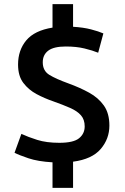

<svg xmlns="http://www.w3.org/2000/svg" viewBox="-20 -796 604 925"><path d="M233 109V-14Q163 -18 117 -33.5Q71 -49 50 -60L83 -151Q115 -136 159.5 -122Q204 -108 266 -108Q334 -108 361 -130Q388 -152 388 -187Q388 -220 370 -240.5Q352 -261 318 -276Q284 -291 236 -308Q195 -322 156.5 -342.5Q118 -363 92.5 -396.5Q67 -430 67 -485Q67 -554 106.5 -601.5Q146 -649 233 -663V-776H332V-667Q382 -664 418.5 -654.5Q455 -645 478 -635L453 -542Q426 -553 387 -562.5Q348 -572 297 -572Q239 -572 212.5 -552Q186 -532 186 -496Q186 -455 217.5 -435.5Q249 -416 310 -394Q365 -374 409.5 -349.5Q454 -325 480.5 -287.5Q507 -250 507 -191Q507 -127 465 -78Q423 -29 332 -17V109Z"/></svg>

Font: Ubuntu Sans SemiBold
Style: Regular
Weight: 600
Designer: Dalton Maag Ltd
Foundry: Dalton Maag Ltd
Version: Version 1.006; ttfautohint (v1.8.4.7-5d5b)